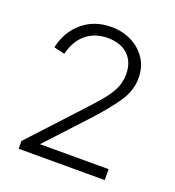

<svg xmlns="http://www.w3.org/2000/svg" viewBox="-103 -836 635 696"><g transform="rotate(20 214.0 -488.0)"><path d="M45 -223H377V-265H112L250 -414Q307 -476 336.5 -520Q366 -564 366 -611Q366 -654 345.5 -685.5Q325 -717 290 -735Q255 -753 211 -753Q146 -753 100.5 -715Q55 -677 41 -613L83 -603Q95 -655 129 -683Q163 -711 212 -711Q262 -711 290.5 -684Q319 -657 319 -610Q319 -577 305 -549.5Q291 -522 263 -490Q235 -458 192 -412L45 -253Z"/></g></svg>

Font: Plus Jakarta Sans ExtraLight
Style: Regular
Weight: 200
Designer: Gumpita Rahayu
Foundry: Tokotype
Version: Version 2.004; ttfautohint (v1.8.3)